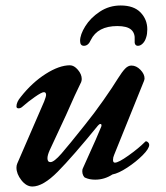

<svg xmlns="http://www.w3.org/2000/svg" viewBox="-20 -666 607 700"><path d="M40 -55Q40 -63 43 -70L141 -296Q148 -314 148 -320Q148 -330 140 -330Q132 -330 107 -312.5Q82 -295 64 -279Q56 -271 48 -271Q40 -271 40 -278Q40 -294 56 -313Q97 -365 146.5 -396.5Q196 -428 235 -428Q250 -428 264 -411.5Q278 -395 278 -378Q278 -373 276 -367Q256 -327 221 -247L161 -118Q153 -100 153 -89Q153 -75 164 -75Q177 -75 204 -106Q231 -137 289 -210Q323 -252 357 -300.5Q391 -349 410 -380Q425 -404 436 -415.5Q447 -427 459 -427Q477 -427 492 -411.5Q507 -396 507 -380Q507 -377 505 -371L396 -101Q392 -92 392 -83Q392 -73 399 -73Q412 -73 448.5 -99Q485 -125 508 -148Q511 -151 512 -151Q516 -151 520 -147Q524 -143 524 -138Q524 -124 500 -100Q476 -76 444 -55Q412 -34 390 -30Q361 -11 327 -11Q306 -11 291 -18Q287 -19 283.5 -26Q280 -33 280 -41Q280 -49 282 -52L295 -81Q336 -171 349 -204Q350 -206 350 -209Q350 -214 346 -214Q342 -214 337 -208Q244 -94 190.5 -40Q137 14 98 14Q76 14 58 -9Q40 -32 40 -55ZM517 -559Q517 -542 513 -530Q509 -516 500.5 -507.5Q492 -499 483 -499Q469 -499 471 -520Q473 -545 458 -558Q443 -571 408 -571Q336 -571 311 -520Q302 -499 286 -499Q272 -499 272 -517Q272 -540 291 -570.5Q310 -601 344 -623.5Q378 -646 420 -646Q468 -646 492.5 -620.5Q517 -595 517 -559Z"/></svg>

Font: EB Garamond SemiBold
Style: Italic
Weight: 600
Italic angle: -17.2°
Designer: Georg Duffner and Octavio Pardo
Foundry: Georg Duffner
Version: Version 1.000